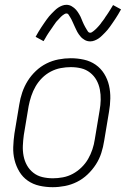

<svg xmlns="http://www.w3.org/2000/svg" viewBox="-20 -770 540 798"><path d="M199 8Q171 8 144 2Q117 -4 95.5 -19Q74 -34 60.5 -56.5Q47 -79 40.5 -105Q34 -131 35 -159Q36 -187 40 -215L60 -335Q64 -361 72.5 -386Q81 -411 95 -433.5Q109 -456 129 -475Q149 -494 173 -506Q197 -518 223 -523Q249 -528 274 -528Q302 -528 329 -522Q356 -516 377.5 -501Q399 -486 413 -463.5Q427 -441 433 -415Q439 -389 438.5 -361Q438 -333 433 -305L413 -185Q409 -159 401 -134Q393 -109 378.5 -86.5Q364 -64 344 -45Q324 -26 300 -14Q276 -2 250 3Q224 8 199 8ZM200 -29Q220 -29 241.5 -33Q263 -37 282.5 -47.5Q302 -58 318.5 -74Q335 -90 346 -109Q357 -128 364 -149Q371 -170 374 -191L394 -311Q398 -333 398.5 -355Q399 -377 395 -398Q391 -419 381 -437Q371 -455 354.5 -468Q338 -481 317.5 -486Q297 -491 274 -491Q254 -491 232.5 -487Q211 -483 191 -472.5Q171 -462 155 -446Q139 -430 128 -411Q117 -392 110 -371Q103 -350 99 -329L79 -209Q76 -187 75 -165Q74 -143 78 -122Q82 -101 92 -83Q102 -65 118.5 -52Q135 -39 156 -34Q177 -29 200 -29ZM355 -598Q349 -598 343 -599.5Q337 -601 332 -604Q327 -607 322.5 -610.5Q318 -614 314.5 -618.5Q311 -623 307.5 -627.5Q304 -632 301.5 -637Q299 -642 296.5 -647Q294 -652 291.5 -657.5Q289 -663 286.5 -668.5Q284 -674 281.5 -679.5Q279 -685 276.5 -690Q274 -695 271 -699.5Q268 -704 265 -709Q262 -714 256 -714Q252 -714 248 -711.5Q244 -709 240.5 -706.5Q237 -704 233.5 -700.5Q230 -697 226 -692.5Q222 -688 220.5 -686.5Q219 -685 216.5 -682.5Q214 -680 212 -677Q210 -674 207.5 -670.5Q205 -667 202.5 -663.5Q200 -660 197.5 -656Q195 -652 192 -648Q189 -644 186 -639.5Q183 -635 180 -630.5Q177 -626 174 -621Q171 -616 168 -610.5Q165 -605 161 -599L128 -617Q134 -628 140 -638Q146 -648 152 -657Q158 -666 163.5 -674Q169 -682 174 -689Q179 -696 184 -702Q189 -708 194 -713Q199 -718 206.5 -725.5Q214 -733 221.5 -738Q229 -743 238 -746.5Q247 -750 256 -750Q262 -750 267.5 -748.5Q273 -747 278 -744Q283 -741 287.5 -737.5Q292 -734 296 -729.5Q300 -725 303 -720.5Q306 -716 309 -711Q312 -706 314.5 -701Q317 -696 319 -690.5Q321 -685 323.5 -679.5Q326 -674 328.5 -668.5Q331 -663 334 -658Q337 -653 339.5 -648.5Q342 -644 345.5 -639Q349 -634 355 -634Q359 -634 362.5 -636.5Q366 -639 369.5 -641.5Q373 -644 376.5 -647.5Q380 -651 384.5 -655.5Q389 -660 390 -661.5Q391 -663 393.5 -665.5Q396 -668 398 -671Q400 -674 402.5 -677.5Q405 -681 408 -684.5Q411 -688 413.5 -692Q416 -696 418.5 -700Q421 -704 424.5 -708.5Q428 -713 430.5 -717.5Q433 -722 436.5 -727Q440 -732 443 -737.5Q446 -743 450 -749L483 -731Q477 -720 471 -710Q465 -700 459 -691Q453 -682 447.5 -674Q442 -666 437 -659Q432 -652 427 -646Q422 -640 417 -635Q412 -630 404.5 -622.5Q397 -615 389.5 -610Q382 -605 373 -601.5Q364 -598 355 -598Z"/></svg>

Font: Iosevka Extralight Oblique
Style: Regular
Weight: 200
Italic angle: -9°
Monospace: yes
Designer: Belleve Invis
Foundry: Belleve Invis
Version: Version 32.5.0; ttfautohint (v1.8.4)